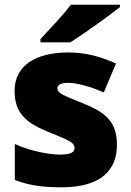

<svg xmlns="http://www.w3.org/2000/svg" viewBox="-20 -786 557 816"><path d="M490 -756V-766H281C248 -721 186 -657 152 -620V-606H279C333 -640 443 -718 490 -756ZM477 -170C477 -267 431 -307 335 -346C243 -383 224 -390 224 -411C224 -426 241 -434 271 -434C304 -434 366 -418 421 -393L473 -516C404 -547 343 -563 270 -563C133 -563 42 -508 42 -400C42 -309 87 -266 179 -228C272 -190 297 -181 297 -157C297 -138 278 -129 235 -129C193 -129 113 -142 43 -174V-21C107 3 164 10 243 10C411 10 477 -65 477 -170Z"/></svg>

Font: Noto Sans Lao UI Blk
Style: Regular
Weight: 900
Designer: Monotype Design Team
Foundry: Monotype Imaging Inc.
Version: Version 2.000